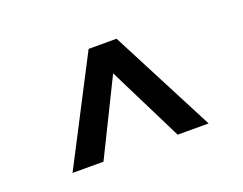

<svg xmlns="http://www.w3.org/2000/svg" viewBox="-59 -785 612 484"><g transform="rotate(-20 247.5 -543.0)"><path d="M430 -403H347L247 -604L148 -403H65L210 -683H285Z"/></g></svg>

Font: RopaSansRegular
Style: Regular
Weight: 400
Designer: Botio Nikoltchev
Foundry: Botjo Nikoltchev
Version: Version 1.002